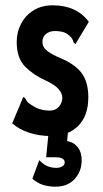

<svg xmlns="http://www.w3.org/2000/svg" viewBox="-20 -502 390 724"><path d="M174 11Q128 11 90 -1.5Q52 -14 26 -37L64 -127L67 -136L74 -133Q78 -125 83 -118.5Q88 -112 102 -104Q130 -85 168 -85Q190 -85 202.5 -100Q215 -115 215 -133Q215 -150 200.5 -166.5Q186 -183 151 -199Q106 -219 74.5 -251Q43 -283 43 -344Q43 -381 59.5 -412.5Q76 -444 106.5 -463Q137 -482 179 -482Q268 -482 315 -420L270 -345L265 -336L258 -341Q256 -349 252 -356Q248 -363 235 -373Q225 -380 212.5 -382.5Q200 -385 187 -385Q167 -385 153.5 -374Q140 -363 140 -344Q140 -324 158 -310Q176 -296 210 -282Q264 -259 288.5 -225.5Q313 -192 313 -135Q313 -65 274.5 -27Q236 11 174 11ZM189 202Q167 202 145 196Q123 190 102 172L128 102Q145 119 160 125Q175 131 193 131Q204 131 214 126Q224 121 224 110Q224 101 215 96Q206 91 192 91H154L163 0H236L233 30Q258 34 273 53Q288 72 288 102Q288 144 261.5 173Q235 202 189 202Z"/></svg>

Font: Inconsolata ExtraCondensed Black
Style: Regular
Weight: 900
Width: 2
Monospace: yes
Designer: Raph Levien, Cyreal, Brenton Simpson
Foundry: Raph Levien, Cyreal, Google
Version: Version 3.001; ttfautohint (v1.8.2.53-6de2)